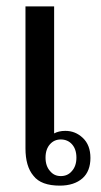

<svg xmlns="http://www.w3.org/2000/svg" viewBox="-20 -573 318 603"><path d="M85 -21C101 0 129 10 168 10C198 10 222 2 239 -13C256 -28 264 -50 264 -77C264 -104 256 -125 240 -140C224 -155 206 -162 185 -162C171 -162 159 -159 150 -154C150 -154 150 -553 150 -553C150 -553 60 -553 60 -553C60 -553 60 -107 60 -107C60 -70 68 -41 85 -21ZM206 -36C197 -25 185 -20 171 -20C157 -20 146 -25 137 -36C128 -46 123 -60 123 -78C123 -96 128 -110 137 -120C146 -130 157 -135 171 -135C185 -135 197 -130 206 -120C215 -110 220 -96 220 -78C220 -60 215 -46 206 -36Z"/></svg>

Font: BUSH 25 TRIRONG 0515 A
Style: Regular
Weight: 400
Designer: Katatrad Team
Foundry: CadsonDemak